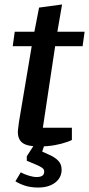

<svg xmlns="http://www.w3.org/2000/svg" viewBox="-20 -649 399 860"><path d="M154 7Q103 7 81.5 -8.5Q60 -24 60 -58Q60 -66 62 -79.5Q64 -93 65 -103L122 -442H37L46 -507H134L155 -615L258 -629L237 -507H359L350 -442H227L172 -77H302V-22Q299 -20 278.5 -12.5Q258 -5 226 1Q194 7 154 7ZM151 191Q117 191 91.5 182.5Q66 174 49 163L73 123Q87 131 108 137.5Q129 144 144 144Q160 144 169 138.5Q178 133 178 119Q178 109 168.5 102.5Q159 96 145 90L100 71V51L133 0H179L169 30L202 45Q225 55 240.5 70.5Q256 86 256 111Q256 147 227 169Q198 191 151 191Z"/></svg>

Font: Faustina SemiBold
Style: Italic
Weight: 600
Italic angle: -8°
Designer: Alfonso Garcia
Foundry: http://www.omnibus-type.com
Version: Version 1.200